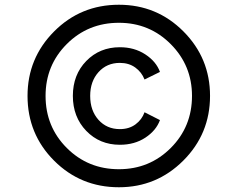

<svg xmlns="http://www.w3.org/2000/svg" viewBox="-20 -777 1001 809"><path d="M481 12Q320 12 208 -100Q96 -212 96 -373Q96 -532 208 -644.5Q320 -757 481 -757Q641 -757 753 -644.5Q865 -532 865 -373Q865 -213 752.5 -100.5Q640 12 481 12ZM481 -64Q610 -64 699.5 -153.5Q789 -243 789 -373Q789 -501 699.5 -591Q610 -681 481 -681Q351 -681 261.5 -591.5Q172 -502 172 -373Q172 -243 261.5 -153.5Q351 -64 481 -64ZM485 -167Q400 -167 343.5 -225.5Q287 -284 287 -373Q287 -462 343.5 -520Q400 -578 485 -578Q546 -578 592 -548Q638 -518 654 -474L589 -442Q577 -473 550 -492.5Q523 -512 485 -512Q430 -512 395 -473Q360 -434 360 -373Q360 -311 395 -272Q430 -233 485 -233Q524 -233 551 -253Q578 -273 589 -304L654 -271Q638 -227 592.5 -197Q547 -167 485 -167Z"/></svg>

Font: Plus Jakarta Display
Style: Regular
Weight: 400
Designer: Gumpita Rahayu
Foundry: Tokotype Studio
Version: Version 1.000;hotconv 1.0.109;makeotfexe 2.5.65596